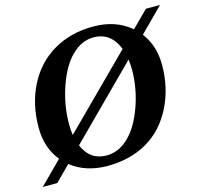

<svg xmlns="http://www.w3.org/2000/svg" viewBox="-122 -792 983 932"><g transform="rotate(-15 370.0 -326.0)"><path d="M312 9.8Q203.6 9.8 129.4 -48.8L53.7 26.9H-19L92.8 -85Q36.1 -154.3 36.1 -255.9Q36.1 -374 84 -467.5Q131.8 -561 218.5 -611.6Q305.2 -662.1 418 -662.1Q532.2 -662.1 606.9 -597.7L688.5 -679.2H759.3L641.6 -561Q693.8 -492.7 693.8 -396.5Q693.8 -279.3 644.8 -183.3Q595.7 -87.4 510.5 -38.8Q425.3 9.8 312 9.8ZM183.1 -236.8Q183.1 -200.2 187 -179.2L528.8 -520Q493.7 -610.8 406.2 -610.8Q346.7 -610.8 296.6 -562Q246.6 -513.2 214.8 -420.7Q183.1 -328.1 183.1 -236.8ZM546.9 -411.6Q546.9 -434.6 543.5 -462.9L203.1 -122.6Q237.8 -40.5 320.8 -40.5Q381.8 -40.5 432.1 -88.9Q482.4 -137.2 514.6 -228Q546.9 -318.8 546.9 -411.6Z"/></g></svg>

Font: Liberation Serif
Style: Bold Italic
Weight: 700
Italic angle: -16.333°
Designer: Steve Matteson
Foundry: Ascender Corporation
Version: Version 2.1.5